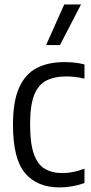

<svg xmlns="http://www.w3.org/2000/svg" viewBox="-20 -828 408 858"><path d="M246 9.5Q146 9.5 92 -54.2Q38 -118 38 -271Q38 -374 65 -435.2Q92 -496.5 143.2 -523.5Q194.5 -550.5 268 -550.5Q289.5 -550.5 312.5 -548.2Q335.5 -546 357.5 -540V-476.5Q335.5 -482 314.2 -484.2Q293 -486.5 278.5 -486.5Q222.5 -486.5 186.2 -467.5Q150 -448.5 132.2 -402Q114.5 -355.5 114.5 -273Q114.5 -189 130.8 -141.5Q147 -94 179.5 -74.2Q212 -54.5 260 -54.5Q280.5 -54.5 304.5 -59Q328.5 -63.5 357.5 -74V-10Q329 0 301 4.8Q273 9.5 246 9.5ZM186 -626.5 267 -808H342L248 -626.5Z"/></svg>

Font: Encode Sans Condensed
Style: Regular
Weight: 400
Width: 3
Designer: Multiple Designers
Foundry: Impallari Type
Version: Version 3.000; ttfautohint (v1.8.3) -l 8 -r 50 -G 200 -x 14 